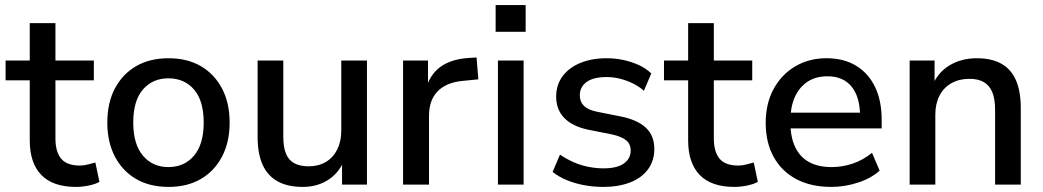

<svg xmlns="http://www.w3.org/2000/svg" viewBox="-20 -726 4102 755"><path d="M279 9Q188 9 142.5 -38Q97 -85 97 -174V-410H2V-488H97V-635H198V-488H349V-410H198V-182Q198 -129 220.5 -102Q243 -75 294 -75Q309 -75 324.5 -79Q340 -83 355 -87L371 -11Q356 -2 329.5 3.5Q303 9 279 9Z M643 9Q569 9 515.5 -22Q462 -53 432 -110Q402 -167 402 -244Q402 -322 432 -378.5Q462 -435 515.5 -466Q569 -497 643 -497Q716 -497 769.5 -466Q823 -435 853 -378Q883 -321 883 -244Q883 -167 853 -110Q823 -53 769.5 -22Q716 9 643 9ZM642 -69Q705 -69 743 -114Q781 -159 781 -244Q781 -330 743 -374Q705 -418 642 -418Q580 -418 542 -374Q504 -330 504 -244Q504 -159 542 -114Q580 -69 642 -69Z M1170 9Q1111 9 1071.5 -13Q1032 -35 1012.5 -78.5Q993 -122 993 -188V-488H1094V-187Q1094 -148 1104.5 -122Q1115 -96 1137.5 -84Q1160 -72 1194 -72Q1232 -72 1261 -89Q1290 -106 1306 -138Q1322 -170 1322 -212V-488H1423V0H1325V-107H1338Q1318 -51 1274 -21Q1230 9 1170 9Z M1565 0V-488H1663V-371H1653Q1669 -431 1710.5 -462Q1752 -493 1821 -498L1854 -500L1861 -414L1800 -408Q1735 -402 1701 -367Q1667 -332 1667 -271V0Z M1929 -601V-706H2047V-601ZM1938 0V-488H2039V0Z M2352 9Q2313 9 2276 2Q2239 -5 2208 -18Q2177 -31 2153 -50L2182 -118Q2207 -101 2235 -88.5Q2263 -76 2293.5 -70Q2324 -64 2353 -64Q2406 -64 2433 -83Q2460 -102 2460 -134Q2460 -160 2442 -174.5Q2424 -189 2388 -197L2293 -216Q2231 -229 2199 -262Q2167 -295 2167 -346Q2167 -392 2192 -426Q2217 -460 2262 -478.5Q2307 -497 2366 -497Q2400 -497 2432 -490Q2464 -483 2492.5 -470Q2521 -457 2541 -437L2512 -369Q2493 -386 2468.5 -398Q2444 -410 2418 -416.5Q2392 -423 2366 -423Q2313 -423 2286.5 -403.5Q2260 -384 2260 -351Q2260 -326 2276 -310Q2292 -294 2326 -287L2421 -268Q2486 -255 2519.5 -224Q2553 -193 2553 -140Q2553 -94 2528 -60Q2503 -26 2457.5 -8.5Q2412 9 2352 9Z M2868 9Q2777 9 2731.5 -38Q2686 -85 2686 -174V-410H2591V-488H2686V-635H2787V-488H2938V-410H2787V-182Q2787 -129 2809.5 -102Q2832 -75 2883 -75Q2898 -75 2913.5 -79Q2929 -83 2944 -87L2960 -11Q2945 -2 2918.5 3.5Q2892 9 2868 9Z M3249 9Q3169 9 3111.5 -21.5Q3054 -52 3022.5 -108.5Q2991 -165 2991 -243Q2991 -319 3022 -376Q3053 -433 3107 -465Q3161 -497 3230 -497Q3298 -497 3346.5 -467.5Q3395 -438 3421 -384Q3447 -330 3447 -255V-221H3071V-283H3379L3362 -269Q3362 -344 3329 -385Q3296 -426 3234 -426Q3187 -426 3154.5 -404Q3122 -382 3105 -343Q3088 -304 3088 -252V-246Q3088 -188 3106.5 -148.5Q3125 -109 3161 -89Q3197 -69 3250 -69Q3292 -69 3332.5 -82.5Q3373 -96 3409 -125L3439 -55Q3406 -25 3354 -8Q3302 9 3249 9Z M3557 0V-488H3655V-384H3644Q3666 -440 3713 -468.5Q3760 -497 3821 -497Q3879 -497 3917.5 -475.5Q3956 -454 3975 -410.5Q3994 -367 3994 -301V0H3893V-295Q3893 -337 3882 -363.5Q3871 -390 3849 -403Q3827 -416 3792 -416Q3752 -416 3721.5 -399Q3691 -382 3674.5 -350Q3658 -318 3658 -276V0Z"/></svg>

Font: Nunito Sans 12pt SemiBold
Style: Regular
Weight: 600
Designer: Vernon Adams
Foundry: Vernon Adams
Version: Version 3.101;gftools[0.9.27]